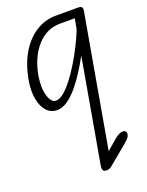

<svg xmlns="http://www.w3.org/2000/svg" viewBox="-169 -583 840 1096"><g transform="rotate(-20 250.5 -35.5)"><path d="M283.5 428.5Q265 428.5 261.5 417.8Q258 407 260 395L371 -237Q348.5 -195 321 -151.8Q293.5 -108.5 263 -72Q232.5 -35.5 200.2 -13.2Q168 9 136 9Q99 9 73.5 -18.5Q48 -46 38.8 -95.8Q29.5 -145.5 41.5 -212Q58 -301.5 96.8 -366Q135.5 -430.5 191.2 -465.5Q247 -500.5 314 -500.5H447Q467.5 -500.5 471 -491.8Q474.5 -483 473 -474.5L331.5 329.5L394.5 275.5Q410 262.5 422 257Q434 251.5 445 251.5Q455.5 251.5 460.8 256.2Q466 261 466 271.5Q466 282.5 458 293.5Q450 304.5 432 320L314.5 417.5Q306.5 424 299.2 426.2Q292 428.5 283.5 428.5ZM148.5 -44Q171 -44 198 -66.8Q225 -89.5 253.5 -127Q282 -164.5 309.2 -209.8Q336.5 -255 359.2 -301.2Q382 -347.5 397.5 -386.5L409 -449.5H319Q238.5 -449.5 180.2 -385.5Q122 -321.5 102 -214Q90 -140 104.8 -92Q119.5 -44 148.5 -44Z"/></g></svg>

Font: Edu AU VIC WA NT Hand
Style: Regular
Weight: 400
Designer: Tina and Corey Anderson, Eben Sorkin, Mirko Velimirovic
Foundry: Google for Education
Version: Version 1.001